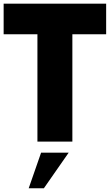

<svg xmlns="http://www.w3.org/2000/svg" viewBox="-31 -770 598 1044"><path d="M546.2 -750V-583.8H362.5V0H172.5V-583.8H-11.2V-750ZM125 253.8 192.5 60H342.5L207.5 253.8Z"/></svg>

Font: Now Black
Style: Regular
Weight: 900
Designer: Alfredo Marco Pradil
Foundry: Alfredo Marco Pradil
Version: Version 1.002;PS 001.002;hotconv 1.0.88;makeotf.lib2.5.64775